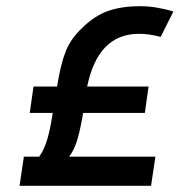

<svg xmlns="http://www.w3.org/2000/svg" viewBox="-20 -599 579 619"><path d="M428 -490Q296 -490 261 -320H459L447 -235H248Q240 -186 230 -151Q220 -116 203 -94H481L467 0H43L57 -94H107V-95Q123 -117 133 -152Q143 -187 150 -235H76L88 -320H164Q175 -390 191.5 -432.5Q208 -475 247 -511Q285 -548 328 -563.5Q371 -579 433 -579Q482 -579 539 -562L498 -480Q461 -490 428 -490Z"/></svg>

Font: Neutral Grotesk
Style: Italic
Weight: 400
Italic angle: -8°
Designer: Nawras Khrais
Foundry: Nawras Khrais
Version: Version 1.000